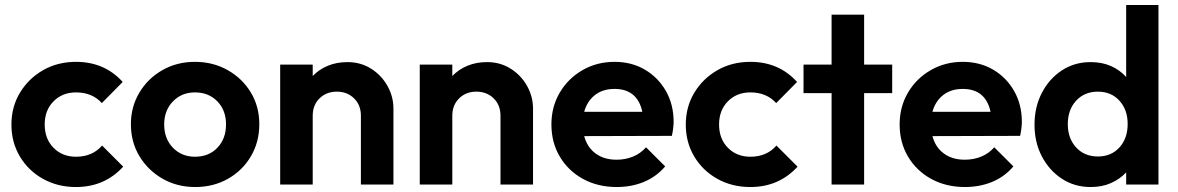

<svg xmlns="http://www.w3.org/2000/svg" viewBox="-20 -743 4741 773"><path d="M286 10Q212 10 153 -23Q94 -56 60 -113Q26 -170 26 -241Q26 -313 60.5 -370Q95 -427 153.5 -460.5Q212 -494 286 -494Q401 -494 474 -413L390 -328Q351 -371 286 -371Q231 -371 195.5 -335Q160 -299 160 -242Q160 -184 195.5 -148Q231 -112 286 -112Q352 -112 391 -157L476 -72Q401 10 286 10Z M766 10Q693 10 634.5 -23.5Q576 -57 541.5 -114Q507 -171 507 -243Q507 -313 541 -370Q575 -427 633.5 -460.5Q692 -494 765 -494Q838 -494 897 -460.5Q956 -427 990 -370.5Q1024 -314 1024 -243Q1024 -171 990 -113.5Q956 -56 897.5 -23Q839 10 766 10ZM765 -112Q821 -112 855.5 -148.5Q890 -185 890 -242Q890 -299 855 -335Q820 -371 765 -371Q711 -371 676 -334.5Q641 -298 641 -242Q641 -185 676 -148.5Q711 -112 765 -112Z M1108 0V-483H1239V-437Q1265 -464 1300.5 -478.5Q1336 -493 1379 -493Q1432 -493 1474 -466.5Q1516 -440 1540 -397Q1564 -354 1564 -306V0H1433V-277Q1433 -320 1405.5 -347Q1378 -374 1336 -374Q1294 -374 1266.5 -347Q1239 -320 1239 -277V0Z M1670 0V-483H1801V-437Q1827 -464 1862.5 -478.5Q1898 -493 1941 -493Q1994 -493 2036 -466.5Q2078 -440 2102 -397Q2126 -354 2126 -306V0H1995V-277Q1995 -320 1967.5 -347Q1940 -374 1898 -374Q1856 -374 1828.5 -347Q1801 -320 1801 -277V0Z M2463 10Q2387 10 2327.5 -22.5Q2268 -55 2234 -112Q2200 -169 2200 -242Q2200 -313 2233.5 -370Q2267 -427 2325 -460.5Q2383 -494 2454 -494Q2523 -494 2576.5 -462.5Q2630 -431 2661 -376.5Q2692 -322 2692 -253Q2692 -228 2685 -196L2332 -195Q2344 -150 2378 -125Q2412 -100 2462 -100Q2498 -100 2528.5 -112.5Q2559 -125 2581 -150L2658 -73Q2622 -31 2572 -10.5Q2522 10 2463 10ZM2454 -385Q2407 -385 2375.5 -360.5Q2344 -336 2332 -293H2566Q2546 -385 2454 -385Z M3001 10Q2927 10 2868 -23Q2809 -56 2775 -113Q2741 -170 2741 -241Q2741 -313 2775.5 -370Q2810 -427 2868.5 -460.5Q2927 -494 3001 -494Q3116 -494 3189 -413L3105 -328Q3066 -371 3001 -371Q2946 -371 2910.5 -335Q2875 -299 2875 -242Q2875 -184 2910.5 -148Q2946 -112 3001 -112Q3067 -112 3106 -157L3191 -72Q3116 10 3001 10Z M3328 0V-368H3215V-483H3328V-684H3459V-483H3572V-368H3459V0Z M3865 10Q3789 10 3729.5 -22.5Q3670 -55 3636 -112Q3602 -169 3602 -242Q3602 -313 3635.5 -370Q3669 -427 3727 -460.5Q3785 -494 3856 -494Q3925 -494 3978.5 -462.5Q4032 -431 4063 -376.5Q4094 -322 4094 -253Q4094 -228 4087 -196L3734 -195Q3746 -150 3780 -125Q3814 -100 3864 -100Q3900 -100 3930.5 -112.5Q3961 -125 3983 -150L4060 -73Q4024 -31 3974 -10.5Q3924 10 3865 10ZM3856 -385Q3809 -385 3777.5 -360.5Q3746 -336 3734 -293H3968Q3948 -385 3856 -385Z M4371 10Q4306 10 4255 -23.5Q4204 -57 4174.5 -113.5Q4145 -170 4145 -241Q4145 -312 4174.5 -369Q4204 -426 4255 -459.5Q4306 -493 4371 -493Q4417 -493 4453 -477Q4489 -461 4514 -433V-723H4644V0H4514V-49Q4489 -22 4453 -6Q4417 10 4371 10ZM4400 -113Q4454 -113 4487 -149.5Q4520 -186 4520 -244Q4520 -301 4487 -337.5Q4454 -374 4400 -374Q4346 -374 4312.5 -337.5Q4279 -301 4279 -243Q4279 -186 4312.5 -149.5Q4346 -113 4400 -113Z"/></svg>

Font: Outfit Semi Bold
Style: Regular
Weight: 600
Designer: Rodrigo Fuenzalida
Foundry: fragTYPE
Version: Version 1.000